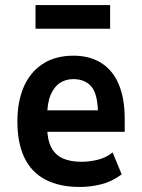

<svg xmlns="http://www.w3.org/2000/svg" viewBox="-20 -732 564 762"><path d="M297 10Q216 10 160.5 -19Q105 -48 77 -106Q49 -164 49 -250Q49 -328 74 -386.5Q99 -445 149 -478Q199 -511 272 -511Q336 -511 382 -482Q428 -453 451.5 -397Q475 -341 475 -259V-209H149V-294H382L369 -274Q369 -357 343.5 -387.5Q318 -418 271 -418Q241 -418 218 -403Q195 -388 181 -355.5Q167 -323 167 -267V-232Q167 -180 182.5 -149Q198 -118 228 -104Q258 -90 304 -90Q335 -90 368 -98Q401 -106 427 -127L463 -40Q424 -11 381.5 -0.5Q339 10 297 10ZM121 -618V-712H417V-618Z"/></svg>

Font: Nunito Sans 7pt Condensed
Style: Bold
Weight: 700
Width: 3
Designer: Vernon Adams
Foundry: Vernon Adams
Version: Version 3.101;gftools[0.9.27]